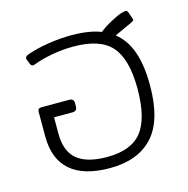

<svg xmlns="http://www.w3.org/2000/svg" viewBox="-91 -666 755 770"><g transform="rotate(-15 286.0 -281.5)"><path d="M55 -175V-277Q55 -292 70 -292H186Q205 -292 205 -273V-260Q205 -249 200 -244.5Q195 -240 185 -240H109V-172Q109 -98 150 -64.5Q191 -31 274 -31Q375 -31 418.5 -86.5Q462 -142 462 -265Q462 -386 415.5 -440Q369 -494 257 -494Q212 -494 168 -486Q124 -478 90 -465L82 -463Q74 -463 70 -474L63 -491Q62 -493 62 -497Q62 -506 77 -511Q113 -524 163.5 -532Q214 -540 261 -540Q335 -540 383 -521Q404 -538 433 -553.5Q462 -569 478 -574Q494 -578 495 -578Q503 -578 506 -569L515 -543Q517 -537 517 -536Q517 -533 509 -528L433 -493Q474 -461 494 -404.5Q514 -348 514 -265Q514 -119 452 -52Q390 15 274 15Q165 15 110 -33Q55 -81 55 -175Z"/></g></svg>

Font: Mitr ExtraLight
Style: Regular
Weight: 250
Designer: Thanarat Vachiruckul
Foundry: Cadson Demak Co.,Ltd.
Version: Version 1.000